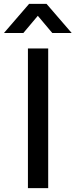

<svg xmlns="http://www.w3.org/2000/svg" viewBox="-64 -970 389 990"><path d="M56.5 -800 131 -888.5 205.5 -800H305.5L176 -950H86L-43.5 -800ZM184.5 0V-720H80V0Z"/></svg>

Font: Manrope SemiBold
Style: Regular
Weight: 600
Designer: Mikhail Sharanda
Foundry: Mikhail Sharanda
Version: Version 4.505